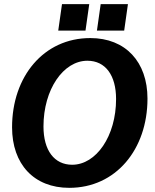

<svg xmlns="http://www.w3.org/2000/svg" viewBox="-20 -889 746 923"><path d="M313 14C537 14 689 -171 689 -415C689 -591 584 -706 414 -706C190 -706 38 -521 38 -277C38 -100 143 14 313 14ZM327 -97C241 -97 189 -166 189 -281C189 -460 285 -597 400 -597C487 -597 538 -527 538 -413C538 -234 442 -97 327 -97ZM446 -742H577L595 -869H464ZM260 -742H391L409 -869H278Z"/></svg>

Font: Ronzino Bold
Style: Italic
Weight: 700
Italic angle: -8°
Designer: Nunzio Mazzaferro
Foundry: Collletttivo
Version: Version 1.000;Glyphs 3.3 (3337)